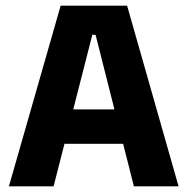

<svg xmlns="http://www.w3.org/2000/svg" viewBox="-20 -659 663 679"><path d="M11.5 0 194.5 -639H429.5L611.5 0H453.5L318 -536H306.5L169.5 0ZM167 -150.5V-272H455V-150.5Z"/></svg>

Font: Anek Tamil
Style: Bold
Weight: 700
Designer: Aadarsh Rajan (Tamil), Yesha Goshar (Latin)
Foundry: Ek Type
Version: Version 1.003